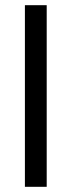

<svg xmlns="http://www.w3.org/2000/svg" viewBox="-20 -720 275 740"><path d="M76 0V-700H160V0Z"/></svg>

Font: DM Sans 12pt
Style: Regular
Weight: 400
Version: Version 4.004;gftools[0.9.30]